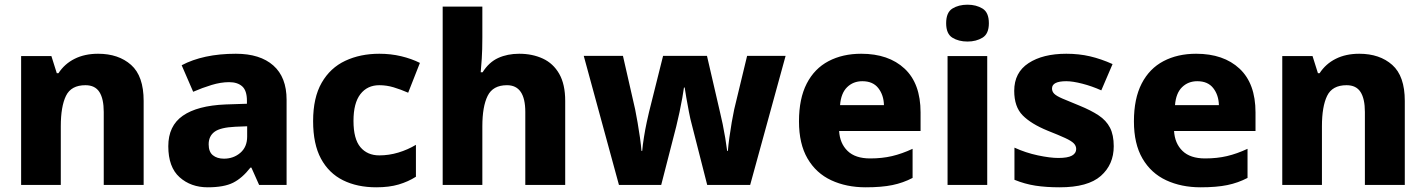

<svg xmlns="http://www.w3.org/2000/svg" viewBox="-20 -788 6072 818"><path d="M398 -559Q485 -559 538.5 -511.5Q592 -464 592 -358V0H422V-311Q422 -367 403.5 -396Q385 -425 344 -425Q283 -425 261 -379.5Q239 -334 239 -250V0H70V-549H199L222 -476H229Q255 -516 298 -537.5Q341 -559 398 -559Z M985 -559Q1088 -559 1144.5 -509Q1201 -459 1201 -363V0H1084L1051 -74H1047Q1012 -29 973 -9.5Q934 10 865 10Q793 10 745 -33Q697 -76 697 -165Q697 -252 759 -295Q821 -338 941 -343L1032 -346V-359Q1032 -402 1012 -420Q992 -438 956 -438Q921 -438 881.5 -426Q842 -414 803 -397L754 -510Q799 -534 857 -546.5Q915 -559 985 -559ZM982 -248Q919 -245 894 -226.5Q869 -208 869 -173Q869 -141 887 -126.5Q905 -112 934 -112Q975 -112 1004 -137Q1033 -162 1033 -206V-250Z M1583 10Q1502 10 1441.5 -20Q1381 -50 1347.5 -112Q1314 -174 1314 -272Q1314 -372 1350.5 -435.5Q1387 -499 1451 -529Q1515 -559 1596 -559Q1645 -559 1689 -548.5Q1733 -538 1769 -520L1719 -393Q1687 -407 1657 -416Q1627 -425 1596 -425Q1545 -425 1515.5 -387Q1486 -349 1486 -273Q1486 -196 1515.5 -161Q1545 -126 1596 -126Q1637 -126 1677 -138Q1717 -150 1752 -171V-35Q1719 -14 1678.5 -2Q1638 10 1583 10Z M2035 -628Q2035 -575 2032.5 -538Q2030 -501 2028 -480H2036Q2063 -523 2102.5 -541Q2142 -559 2192 -559Q2248 -559 2292.5 -538.5Q2337 -518 2362.5 -473.5Q2388 -429 2388 -358V0H2218V-311Q2218 -425 2140 -425Q2080 -425 2057.5 -379.5Q2035 -334 2035 -250V0H1866V-760H2035Z M2928 -255Q2921 -280 2915 -312Q2909 -344 2904 -372Q2899 -400 2897 -415H2894Q2892 -400 2887 -371.5Q2882 -343 2875 -310Q2868 -277 2861 -249L2797 0H2617L2467 -550H2634L2686 -322Q2691 -297 2696.5 -265.5Q2702 -234 2706.5 -202Q2711 -170 2713 -145H2716Q2718 -169 2723.5 -203.5Q2729 -238 2735.5 -268Q2742 -298 2745 -310L2805 -550H2992L3048 -308Q3053 -288 3059 -259Q3065 -230 3070 -199.5Q3075 -169 3078 -145H3081Q3083 -170 3087.5 -202.5Q3092 -235 3097.5 -267Q3103 -299 3108 -322L3163 -550H3327L3176 0H2993Z M3649 -559Q3766 -559 3834 -495.5Q3902 -432 3902 -309V-230H3555Q3558 -177 3591 -145Q3624 -113 3687 -113Q3738 -113 3780.5 -123Q3823 -133 3868 -154V-30Q3828 -9 3782 0.5Q3736 10 3668 10Q3586 10 3521.5 -20Q3457 -50 3420.5 -112.5Q3384 -175 3384 -271Q3384 -368 3417 -432Q3450 -496 3510 -527.5Q3570 -559 3649 -559ZM3654 -442Q3615 -442 3589 -416.5Q3563 -391 3559 -340H3746Q3745 -383 3722 -412.5Q3699 -442 3654 -442Z M4102 -768Q4139 -768 4166 -751.5Q4193 -735 4193 -689Q4193 -644 4166 -627.5Q4139 -611 4102 -611Q4064 -611 4037.5 -627.5Q4011 -644 4011 -689Q4011 -735 4037.5 -751.5Q4064 -768 4102 -768ZM4186 -549V0H4017V-549Z M4725 -165Q4725 -87 4670 -38.5Q4615 10 4495 10Q4437 10 4391.5 3Q4346 -4 4302 -22V-159Q4350 -137 4402 -126Q4454 -115 4489 -115Q4529 -115 4547 -125Q4565 -135 4565 -153Q4565 -167 4554.5 -177.5Q4544 -188 4518 -200Q4492 -212 4444 -231Q4373 -260 4337 -296.5Q4301 -333 4301 -401Q4301 -479 4362 -519Q4423 -559 4523 -559Q4577 -559 4624 -548Q4671 -537 4720 -515L4672 -403Q4632 -421 4591 -431.5Q4550 -442 4523 -442Q4462 -442 4462 -411Q4462 -398 4471.5 -388.5Q4481 -379 4506.5 -368Q4532 -357 4579 -338Q4628 -318 4660.5 -296.5Q4693 -275 4709 -244Q4725 -213 4725 -165Z M5076 -559Q5193 -559 5261 -495.5Q5329 -432 5329 -309V-230H4982Q4985 -177 5018 -145Q5051 -113 5114 -113Q5165 -113 5207.5 -123Q5250 -133 5295 -154V-30Q5255 -9 5209 0.5Q5163 10 5095 10Q5013 10 4948.5 -20Q4884 -50 4847.5 -112.5Q4811 -175 4811 -271Q4811 -368 4844 -432Q4877 -496 4937 -527.5Q4997 -559 5076 -559ZM5081 -442Q5042 -442 5016 -416.5Q4990 -391 4986 -340H5173Q5172 -383 5149 -412.5Q5126 -442 5081 -442Z M5771 -559Q5858 -559 5911.5 -511.5Q5965 -464 5965 -358V0H5795V-311Q5795 -367 5776.5 -396Q5758 -425 5717 -425Q5656 -425 5634 -379.5Q5612 -334 5612 -250V0H5443V-549H5572L5595 -476H5602Q5628 -516 5671 -537.5Q5714 -559 5771 -559Z"/></svg>

Font: Noto Sans Lao Looped ExtraBold
Style: Regular
Weight: 800
Designer: Mark Frömberg, Ben Mitchell
Foundry: The Fontpad Ltd
Version: Version 1.002; ttfautohint (v1.8.4.7-5d5b)